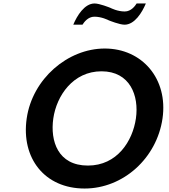

<svg xmlns="http://www.w3.org/2000/svg" viewBox="-20 -1094 973 1104"><path d="M605.8 -976.9C609.8 -975.2 667.8 -952 696.2 -952C754.1 -952 797.1 -1022.3 818.6 -1074H765.7C757.2 -1060.6 734.6 -1028 697.1 -1028C656 -1028 619.6 -1046.4 614.1 -1049.1C610.1 -1050.8 552.2 -1074 523.8 -1074C465.8 -1074 422.9 -1003.7 401.3 -952H454.3C462.8 -965.4 485.4 -998 522.8 -998C563.9 -998 600.4 -979.6 605.8 -976.9ZM133.5 -413C100.6 -184.5 236.8 -10 466.4 -10C689.1 -10 881.6 -184.8 914.5 -413C947.3 -640.7 797.3 -815 582.4 -815C369.5 -815 166.3 -640.6 133.5 -413ZM286.5 -413C305.3 -543.6 400.2 -684 563.6 -684C728.1 -684 780.3 -543.3 761.5 -413C742.8 -283.2 654 -142 485.5 -142C312.9 -142 267.8 -283.4 286.5 -413Z"/></svg>

Font: Hussar Ekologiczny
Style: Regular
Weight: 400
Foundry: Cannot Into Space Fonts
Version: Version 0.97